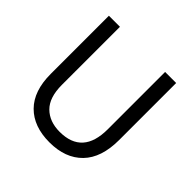

<svg xmlns="http://www.w3.org/2000/svg" viewBox="-175 -830 995 995"><g transform="rotate(45 322.5 -333.0)"><path d="M569 -256Q569 -126 503.5 -59Q438 8 322 8Q206 8 141 -57.5Q76 -123 76 -248V-674H157V-249Q157 -156 201.5 -112Q246 -68 321 -68Q488 -68 488 -254V-674H569Z"/></g></svg>

Font: Hind Mysuru
Style: Regular
Weight: 400
Designer: Manushi Parikh, Hitesh Malaviya
Foundry: Indian Type Foundry
Version: Version 0.703;PS 1.0;hotconv 1.0.86;makeotf.lib2.5.63406